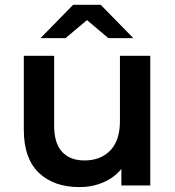

<svg xmlns="http://www.w3.org/2000/svg" viewBox="-20 -764 721 791"><path d="M78.1 -229V-534.2H203.1V-246.1Q203.1 -174.3 235.6 -138.7Q268.1 -103 328.1 -103Q395 -103 434.6 -144.5Q474.1 -186 474.1 -264.2V-534.2H599.1V0H480V-67.9Q450.2 -31.7 405 -12.5Q359.9 6.8 308.1 6.8Q201.2 6.8 139.6 -52.5Q78.1 -111.8 78.1 -229ZM147 -606.9 281.2 -744.1H395L529.3 -606.9H426.3L338.4 -681.2L250 -606.9Z"/></svg>

Font: Montserrat SemiBold
Style: Regular
Weight: 600
Designer: Julieta Ulanovsky
Foundry: Julieta Ulanovsky
Version: Version 7.200